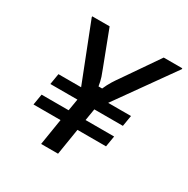

<svg xmlns="http://www.w3.org/2000/svg" viewBox="-150 -783 898 917"><g transform="rotate(30 299.0 -325.0)"><path d="M69.2 -145 79.2 -205H228.3L239.2 -270H90L100 -330H225L101.7 -645V-650H197.5L270 -460Q277.5 -441.7 284.2 -421.7Q290.8 -401.7 295 -375H315Q326.7 -401.7 339.2 -421.7Q351.7 -441.7 365 -460L495.8 -650H598.3V-645L374.2 -330H500L490 -270H332.5L321.7 -205H479.2L469.2 -145H311.7L288.3 0H195L218.3 -145Z"/></g></svg>

Font: Familjen Grotesk GF
Style: Italic
Weight: 400
Designer: Anders Wikstroem, Jonas Baeckman, Matilda Gysing, Kristian Moeller
Foundry: Familjen STHML AB
Version: Version 2.000; Beta; Release 4; Build 6